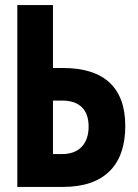

<svg xmlns="http://www.w3.org/2000/svg" viewBox="-20 -734 540 754"><path d="M48 0H228C389 0 472 -85 472 -239C472 -390 389 -467 227 -467H188V-714H48ZM188 -129V-339H225C289 -339 328 -306 328 -237C328 -168 289 -129 225 -129Z"/></svg>

Font: Noto Sans Mono ExtraCondensed ExtraBold
Style: Regular
Weight: 800
Width: 2
Designer: Monotype Design Team
Foundry: Monotype Imaging Inc.
Version: Version 2.014